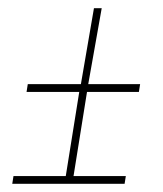

<svg xmlns="http://www.w3.org/2000/svg" viewBox="-20 -524 398 470"><path d="M285 -74H10L13 -93H141L174 -299H45L48 -318H178L210 -504H229L196 -318H323L320 -299H193L160 -93H288Z"/></svg>

Font: Georama Condensed Thin
Style: Italic
Weight: 100
Width: 3
Italic angle: -9°
Designer: Jean-Baptiste Levee
Foundry: Production Type
Version: Version 1.000